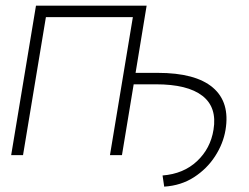

<svg xmlns="http://www.w3.org/2000/svg" viewBox="-20 -556 891 688"><path d="M505.4 -535.6 465.8 -294.9H545.4Q680.7 -294.9 742.7 -242.2Q804.7 -189.5 788.1 -90.3Q779.8 -41 750.7 3.9Q721.7 48.8 675.3 78.9Q628.9 108.9 568.4 112.8L562.5 72.8Q637.7 66.9 686 21.5Q734.4 -23.9 745.1 -91.3Q758.3 -171.4 705.3 -212.6Q652.3 -253.9 538.6 -253.9H459L417 0H374L456.1 -494.6H144.5L62.5 0H20L108.9 -535.6Z"/></svg>

Font: Inter Display Extra Light
Style: Italic
Weight: 200
Italic angle: -9.39999°
Designer: Rasmus Andersson
Foundry: rsms
Version: Version 4.000;git-4fc901f